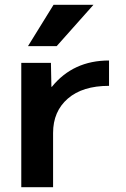

<svg xmlns="http://www.w3.org/2000/svg" viewBox="-20 -783 525 803"><path d="M204 -763H371L217 -590H97ZM69 -520H193L195 -420H197Q286 -530 436 -530V-424Q325 -424 263.5 -370.5Q202 -317 202 -227V0H69Z"/></svg>

Font: Mplus 1p Bold
Style: Bold
Weight: 700
Version: Version 1.061